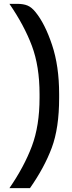

<svg xmlns="http://www.w3.org/2000/svg" viewBox="-20 -860 374 1000"><path d="M288 -370V-350Q288 -193 249.5 -90Q211 13 136 120H29Q106 8 146 -98.5Q186 -205 186 -350V-370Q186 -515 146 -621.5Q106 -728 29 -840H69Q102 -840 123.5 -831Q145 -822 165 -797Q214 -737 251 -626.5Q288 -516 288 -370Z"/></svg>

Font: Coupeur_Texte
Style: Regular
Weight: 400
Designer: Léa Rolland
Version: Version 1.000;PS 001.000;hotconv 1.0.88;makeotf.lib2.5.64775